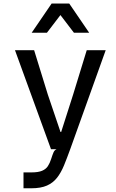

<svg xmlns="http://www.w3.org/2000/svg" viewBox="-20 -822 640 1058"><path d="M109.5 215.5V128H152.5Q191 128 212 119Q233 110 243.8 93.5Q254.5 77 261.5 55Q269.5 30 275 17.5Q280.5 5 292 0H261L62.5 -545.5H168L243.5 -301L313.5 -94.5H317L383 -301L458 -545.5H562.5L367 0Q349 49.5 332.8 89.2Q316.5 129 294.5 157.2Q272.5 185.5 238.8 200.5Q205 215.5 152.5 215.5ZM154.5 -641.5 264.5 -802.5H361.5L471.5 -641.5H387.5L313 -739L238.5 -641.5Z"/></svg>

Font: Spline Sans Mono
Style: Regular
Weight: 400
Monospace: yes
Designer: Eben Sorkin, Mirko Velimirovic
Foundry: Sorkin Type
Version: Version 1.004